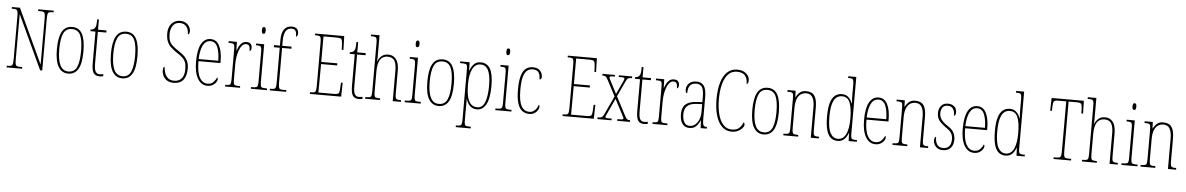

<svg xmlns="http://www.w3.org/2000/svg" viewBox="-39 -1397 13969 2262"><g transform="rotate(5 6945.0 -266.0)"><path d="M36 0V-20H54Q79 -20 91 -26Q103 -32 106.5 -51Q110 -70 110 -108V-606Q110 -645 106.5 -663.5Q103 -682 91 -688Q79 -694 54 -694H36V-714H131L432 -67V-606Q432 -645 428.5 -663.5Q425 -682 413 -688Q401 -694 376 -694H348V-714H531V-694H513Q488 -694 476 -688Q464 -682 460.5 -663.5Q457 -645 457 -606V0H432L135 -639V-108Q135 -70 138.5 -51Q142 -32 154 -26Q166 -20 191 -20H219V0Z M764 10Q689 10 648 -57Q607 -124 607 -267Q607 -405 645.5 -473.5Q684 -542 766 -542Q846 -542 883.5 -473Q921 -404 921 -267Q921 -122 881 -56Q841 10 764 10ZM765 -15Q836 -15 864.5 -79.5Q893 -144 893 -267Q893 -392 864.5 -454.5Q836 -517 764 -517Q693 -517 664 -454.5Q635 -392 635 -267Q635 -143 666.5 -79Q698 -15 765 -15Z M1136 10Q1085 10 1063.5 -22.5Q1042 -55 1042 -141V-511H982V-530Q1018 -533 1032 -553Q1045 -570 1047 -596Q1049 -622 1050 -657H1070V-536H1170V-511H1070V-140Q1070 -65 1086.5 -40Q1103 -15 1134 -15Q1146 -15 1155.5 -16.5Q1165 -18 1178 -20V5Q1153 10 1136 10Z M1403 10Q1328 10 1287 -57Q1246 -124 1246 -267Q1246 -405 1284.5 -473.5Q1323 -542 1405 -542Q1485 -542 1522.5 -473Q1560 -404 1560 -267Q1560 -122 1520 -56Q1480 10 1403 10ZM1404 -15Q1475 -15 1503.5 -79.5Q1532 -144 1532 -267Q1532 -392 1503.5 -454.5Q1475 -517 1403 -517Q1332 -517 1303 -454.5Q1274 -392 1274 -267Q1274 -143 1305.5 -79Q1337 -15 1404 -15Z M2012 10Q1962 10 1931 -11Q1900 -32 1885.5 -63Q1871 -94 1871 -124Q1871 -136 1874.5 -152Q1878 -168 1890 -168Q1892 -128 1905 -93Q1918 -58 1944.5 -36.5Q1971 -15 2013 -15Q2072 -15 2103.5 -52.5Q2135 -90 2135 -163Q2135 -214 2122.5 -245Q2110 -276 2082.5 -300.5Q2055 -325 2010 -353Q1976 -376 1947.5 -402.5Q1919 -429 1902.5 -467.5Q1886 -506 1886 -565Q1886 -609 1902 -645Q1918 -681 1949.5 -702.5Q1981 -724 2025 -724Q2066 -724 2093.5 -707Q2121 -690 2135.5 -664.5Q2150 -639 2150 -614Q2150 -592 2143.5 -582.5Q2137 -573 2129 -573Q2129 -629 2102.5 -664Q2076 -699 2025 -699Q1969 -699 1941.5 -658.5Q1914 -618 1914 -557Q1914 -510 1926 -479Q1938 -448 1963.5 -424.5Q1989 -401 2027 -376Q2064 -352 2094.5 -326.5Q2125 -301 2144 -264.5Q2163 -228 2163 -172Q2163 -84 2125 -37Q2087 10 2012 10Z M2410 10Q2338 10 2295.5 -61Q2253 -132 2253 -262Q2253 -403 2292 -472.5Q2331 -542 2402 -542Q2471 -542 2506 -474.5Q2541 -407 2541 -291V-270H2281Q2281 -140 2315.5 -77.5Q2350 -15 2410 -15Q2454 -15 2479.5 -41.5Q2505 -68 2517 -99Q2521 -97 2523.5 -92Q2526 -87 2526 -77Q2526 -62 2512.5 -41.5Q2499 -21 2473.5 -5.5Q2448 10 2410 10ZM2513 -295Q2512 -394 2486.5 -455.5Q2461 -517 2402 -517Q2344 -517 2314 -457Q2284 -397 2281 -295Z M2620 0V-20H2621Q2652 -20 2666 -24Q2680 -28 2684 -44Q2688 -60 2688 -96V-440Q2688 -476 2684 -492Q2680 -508 2665 -512Q2650 -516 2618 -516H2615V-536H2712L2715 -435H2717Q2726 -459 2739 -484.5Q2752 -510 2773.5 -527Q2795 -544 2827 -544Q2861 -544 2876 -526.5Q2891 -509 2891 -483Q2891 -466 2886.5 -454.5Q2882 -443 2870 -443Q2870 -462 2867.5 -479Q2865 -496 2855.5 -507.5Q2846 -519 2823 -519Q2796 -519 2776 -496.5Q2756 -474 2742.5 -437Q2729 -400 2722.5 -357.5Q2716 -315 2716 -274V-96Q2716 -60 2720 -44Q2724 -28 2739 -24Q2754 -20 2785 -20H2796V0Z M3016 -658Q3006 -658 3000 -666Q2994 -674 2994 -698Q2994 -721 3000 -729.5Q3006 -738 3016 -738Q3026 -738 3032.5 -729.5Q3039 -721 3039 -698Q3039 -674 3032.5 -666Q3026 -658 3016 -658ZM2924 0V-20H2940Q2971 -20 2985 -24.5Q2999 -29 3003 -45Q3007 -61 3007 -96V-437Q3007 -473 3003.5 -489.5Q3000 -506 2987 -511Q2974 -516 2945 -516H2939V-536H3035V-96Q3035 -61 3039 -45Q3043 -29 3057 -24.5Q3071 -20 3101 -20H3114V0Z M3148 0V-20H3165Q3190 -20 3202 -25.5Q3214 -31 3217.5 -48.5Q3221 -66 3221 -103V-511H3151V-536H3221V-601Q3221 -688 3252.5 -730Q3284 -772 3342 -772Q3378 -772 3400 -753.5Q3422 -735 3422 -697Q3422 -680 3415.5 -669Q3409 -658 3401 -658Q3401 -701 3389.5 -724Q3378 -747 3342 -747Q3290 -747 3269.5 -705Q3249 -663 3249 -600V-536H3359V-511H3249V-103Q3249 -66 3252.5 -48.5Q3256 -31 3268 -25.5Q3280 -20 3305 -20H3342V0Z M3622 0V-20H3639Q3664 -20 3676 -26Q3688 -32 3691.5 -51Q3695 -70 3695 -108V-606Q3695 -645 3691.5 -663.5Q3688 -682 3676 -688Q3664 -694 3639 -694H3622V-714H3966L3971 -550H3951L3949 -600Q3947 -641 3942.5 -660Q3938 -679 3922.5 -684Q3907 -689 3873 -689H3723V-387H3913V-362H3723L3721 -25H3900Q3933 -25 3947 -29.5Q3961 -34 3965.5 -49Q3970 -64 3972 -94L3976 -164H3996L3992 0Z M4202 10Q4151 10 4129.5 -22.5Q4108 -55 4108 -141V-511H4048V-530Q4084 -533 4098 -553Q4111 -570 4113 -596Q4115 -622 4116 -657H4136V-536H4236V-511H4136V-140Q4136 -65 4152.5 -40Q4169 -15 4200 -15Q4212 -15 4221.5 -16.5Q4231 -18 4244 -20V5Q4219 10 4202 10Z M4276 0V-20H4285Q4316 -20 4330 -24.5Q4344 -29 4348 -45Q4352 -61 4352 -96V-664Q4352 -698 4348 -714Q4344 -730 4332 -735Q4320 -740 4295 -740H4279V-760H4380V-495Q4380 -478 4377 -451H4379Q4393 -486 4422.5 -514Q4452 -542 4503 -542Q4562 -542 4596 -497.5Q4630 -453 4630 -364V-94Q4630 -61 4633.5 -45.5Q4637 -30 4650 -25Q4663 -20 4691 -20H4699V0H4602V-364Q4602 -438 4579 -477.5Q4556 -517 4497 -517Q4440 -517 4410 -472.5Q4380 -428 4380 -333V-96Q4380 -61 4384 -45Q4388 -29 4402 -24.5Q4416 -20 4446 -20H4451V0Z M4835 -658Q4825 -658 4819 -666Q4813 -674 4813 -698Q4813 -721 4819 -729.5Q4825 -738 4835 -738Q4845 -738 4851.5 -729.5Q4858 -721 4858 -698Q4858 -674 4851.5 -666Q4845 -658 4835 -658ZM4743 0V-20H4759Q4790 -20 4804 -24.5Q4818 -29 4822 -45Q4826 -61 4826 -96V-437Q4826 -473 4822.5 -489.5Q4819 -506 4806 -511Q4793 -516 4764 -516H4758V-536H4854V-96Q4854 -61 4858 -45Q4862 -29 4876 -24.5Q4890 -20 4920 -20H4933V0Z M5145 10Q5070 10 5029 -57Q4988 -124 4988 -267Q4988 -405 5026.5 -473.5Q5065 -542 5147 -542Q5227 -542 5264.5 -473Q5302 -404 5302 -267Q5302 -122 5262 -56Q5222 10 5145 10ZM5146 -15Q5217 -15 5245.5 -79.5Q5274 -144 5274 -267Q5274 -392 5245.5 -454.5Q5217 -517 5145 -517Q5074 -517 5045 -454.5Q5016 -392 5016 -267Q5016 -143 5047.5 -79Q5079 -15 5146 -15Z M5368 240V220H5373Q5404 220 5418 215.5Q5432 211 5436 195Q5440 179 5440 144V-441Q5440 -476 5436.5 -491.5Q5433 -507 5418 -511.5Q5403 -516 5368 -516H5353V-536H5465L5467 -438H5470Q5487 -485 5516 -515.5Q5545 -546 5596 -546Q5670 -546 5707.5 -484Q5745 -422 5745 -280Q5745 -130 5705.5 -60Q5666 10 5600 10Q5547 10 5516 -21Q5485 -52 5469 -102H5468Q5469 -83 5468.5 -52.5Q5468 -22 5468 14V144Q5468 179 5472 195Q5476 211 5490 215.5Q5504 220 5534 220H5545V240ZM5599 -15Q5663 -15 5690 -87Q5717 -159 5717 -280Q5717 -403 5687.5 -462Q5658 -521 5596 -521Q5534 -521 5501 -456.5Q5468 -392 5468 -276Q5468 -198 5480 -139.5Q5492 -81 5520.5 -48Q5549 -15 5599 -15Z M5907 -658Q5897 -658 5891 -666Q5885 -674 5885 -698Q5885 -721 5891 -729.5Q5897 -738 5907 -738Q5917 -738 5923.5 -729.5Q5930 -721 5930 -698Q5930 -674 5923.5 -666Q5917 -658 5907 -658ZM5815 0V-20H5831Q5862 -20 5876 -24.5Q5890 -29 5894 -45Q5898 -61 5898 -96V-437Q5898 -473 5894.5 -489.5Q5891 -506 5878 -511Q5865 -516 5836 -516H5830V-536H5926V-96Q5926 -61 5930 -45Q5934 -29 5948 -24.5Q5962 -20 5992 -20H6005V0Z M6215 10Q6171 10 6135.5 -15Q6100 -40 6080 -99.5Q6060 -159 6060 -263Q6060 -371 6079 -431.5Q6098 -492 6132 -517Q6166 -542 6212 -542Q6269 -542 6298 -511.5Q6327 -481 6327 -437Q6327 -420 6319 -413Q6311 -406 6302 -406Q6302 -462 6282 -489.5Q6262 -517 6212 -517Q6175 -517 6147 -495Q6119 -473 6103.5 -418Q6088 -363 6088 -264Q6088 -131 6121 -73Q6154 -15 6215 -15Q6245 -15 6266 -29.5Q6287 -44 6301 -66Q6315 -88 6322 -110Q6326 -106 6328 -100Q6330 -94 6330 -83Q6330 -65 6316.5 -43Q6303 -21 6277.5 -5.5Q6252 10 6215 10Z M6610 0V-20H6627Q6652 -20 6664 -26Q6676 -32 6679.5 -51Q6683 -70 6683 -108V-606Q6683 -645 6679.5 -663.5Q6676 -682 6664 -688Q6652 -694 6627 -694H6610V-714H6954L6959 -550H6939L6937 -600Q6935 -641 6930.5 -660Q6926 -679 6910.5 -684Q6895 -689 6861 -689H6711V-387H6901V-362H6711L6709 -25H6888Q6921 -25 6935 -29.5Q6949 -34 6953.5 -49Q6958 -64 6960 -94L6964 -164H6984L6980 0Z M7022 0V-20H7027Q7048 -20 7060.5 -23Q7073 -26 7082 -37Q7091 -48 7102 -71L7201 -283L7104 -468Q7087 -501 7075.5 -508.5Q7064 -516 7038 -516H7036V-536H7184V-516H7163Q7135 -516 7128.5 -512.5Q7122 -509 7122 -502Q7122 -495 7129.5 -480Q7137 -465 7149 -442L7215 -314L7274 -440Q7285 -463 7291.5 -478.5Q7298 -494 7298 -501Q7298 -509 7292 -512.5Q7286 -516 7257 -516H7230V-536H7387V-516H7386Q7366 -516 7353.5 -513.5Q7341 -511 7332.5 -501Q7324 -491 7313 -468L7229 -288L7344 -68Q7361 -35 7372.5 -27.5Q7384 -20 7406 -20H7407V0H7257V-20H7285Q7314 -20 7320.5 -23.5Q7327 -27 7327 -34Q7327 -42 7319.5 -56.5Q7312 -71 7299 -95L7215 -256L7138 -90Q7128 -67 7121.5 -54.5Q7115 -42 7115 -34Q7115 -26 7121.5 -23Q7128 -20 7150 -20H7190V0Z M7576 10Q7525 10 7503.5 -22.5Q7482 -55 7482 -141V-511H7422V-530Q7458 -533 7472 -553Q7485 -570 7487 -596Q7489 -622 7490 -657H7510V-536H7610V-511H7510V-140Q7510 -65 7526.5 -40Q7543 -15 7574 -15Q7586 -15 7595.5 -16.5Q7605 -18 7618 -20V5Q7593 10 7576 10Z M7674 0V-20H7675Q7706 -20 7720 -24Q7734 -28 7738 -44Q7742 -60 7742 -96V-440Q7742 -476 7738 -492Q7734 -508 7719 -512Q7704 -516 7672 -516H7669V-536H7766L7769 -435H7771Q7780 -459 7793 -484.5Q7806 -510 7827.5 -527Q7849 -544 7881 -544Q7915 -544 7930 -526.5Q7945 -509 7945 -483Q7945 -466 7940.5 -454.5Q7936 -443 7924 -443Q7924 -462 7921.5 -479Q7919 -496 7909.5 -507.5Q7900 -519 7877 -519Q7850 -519 7830 -496.5Q7810 -474 7796.5 -437Q7783 -400 7776.5 -357.5Q7770 -315 7770 -274V-96Q7770 -60 7774 -44Q7778 -28 7793 -24Q7808 -20 7839 -20H7850V0Z M8109 10Q8059 10 8028.5 -28.5Q7998 -67 7998 -146Q7998 -224 8041.5 -261.5Q8085 -299 8174 -303L8237 -306V-371Q8237 -451 8215.5 -484Q8194 -517 8146 -517Q8099 -517 8074.5 -488.5Q8050 -460 8050 -395Q8029 -395 8029 -438Q8029 -482 8060.5 -512Q8092 -542 8147 -542Q8206 -542 8235.5 -502.5Q8265 -463 8265 -366V-103Q8265 -66 8269.5 -48.5Q8274 -31 8284.5 -25.5Q8295 -20 8314 -20H8316V0H8244L8239 -91H8237Q8218 -48 8190 -19Q8162 10 8109 10ZM8111 -15Q8149 -15 8177 -38.5Q8205 -62 8221 -102Q8237 -142 8237 -191V-283L8175 -280Q8095 -277 8060.5 -242.5Q8026 -208 8026 -146Q8026 -88 8046.5 -51.5Q8067 -15 8111 -15Z M8610 10Q8542 10 8495 -36Q8448 -82 8424 -164.5Q8400 -247 8400 -358Q8400 -471 8424.5 -553Q8449 -635 8496.5 -679.5Q8544 -724 8613 -724Q8681 -724 8720 -690Q8759 -656 8759 -612Q8759 -566 8738 -566Q8738 -629 8708.5 -664Q8679 -699 8612 -699Q8549 -699 8508 -654.5Q8467 -610 8447.5 -533Q8428 -456 8428 -358Q8428 -260 8448 -182.5Q8468 -105 8508.5 -60Q8549 -15 8610 -15Q8666 -15 8696 -42Q8726 -69 8742 -112Q8755 -104 8755 -84Q8755 -66 8736.5 -44Q8718 -22 8685.5 -6Q8653 10 8610 10Z M8988 10Q8913 10 8872 -57Q8831 -124 8831 -267Q8831 -405 8869.5 -473.5Q8908 -542 8990 -542Q9070 -542 9107.5 -473Q9145 -404 9145 -267Q9145 -122 9105 -56Q9065 10 8988 10ZM8989 -15Q9060 -15 9088.5 -79.5Q9117 -144 9117 -267Q9117 -392 9088.5 -454.5Q9060 -517 8988 -517Q8917 -517 8888 -454.5Q8859 -392 8859 -267Q8859 -143 8890.5 -79Q8922 -15 8989 -15Z M9221 0V-20H9229Q9260 -20 9274 -24.5Q9288 -29 9292 -45Q9296 -61 9296 -96V-441Q9296 -476 9292 -492Q9288 -508 9274 -512Q9260 -516 9229 -516H9224V-536H9320L9323 -459H9325Q9344 -496 9371 -519Q9398 -542 9445 -542Q9513 -542 9543.5 -498.5Q9574 -455 9574 -363V-96Q9574 -61 9578 -45Q9582 -29 9595.5 -24.5Q9609 -20 9638 -20H9642V0H9546V-364Q9546 -434 9523.5 -475.5Q9501 -517 9447 -517Q9413 -517 9385 -499Q9357 -481 9340.5 -440.5Q9324 -400 9324 -333V-96Q9324 -61 9328 -45Q9332 -29 9346 -24.5Q9360 -20 9390 -20H9396V0Z M9864 10Q9818 10 9784.5 -16Q9751 -42 9733 -103Q9715 -164 9715 -267Q9715 -372 9734.5 -432.5Q9754 -493 9788.5 -518.5Q9823 -544 9868 -544Q9916 -544 9945 -516.5Q9974 -489 9991 -445H9995Q9992 -468 9991 -493Q9990 -518 9990 -544V-656Q9990 -696 9986 -713.5Q9982 -731 9969 -735.5Q9956 -740 9928 -740H9923V-760H10018V-86Q10018 -56 10022.5 -42Q10027 -28 10040.5 -24Q10054 -20 10081 -20H10091V0H9994L9990 -95H9988Q9971 -47 9941 -18.5Q9911 10 9864 10ZM9865 -15Q9927 -15 9959 -79.5Q9991 -144 9991 -265Q9991 -388 9964.5 -453.5Q9938 -519 9870 -519Q9831 -519 9802.5 -494.5Q9774 -470 9758.5 -414.5Q9743 -359 9743 -265Q9743 -132 9775 -73.5Q9807 -15 9865 -15Z M10310 10Q10238 10 10195.5 -61Q10153 -132 10153 -262Q10153 -403 10192 -472.5Q10231 -542 10302 -542Q10371 -542 10406 -474.5Q10441 -407 10441 -291V-270H10181Q10181 -140 10215.5 -77.5Q10250 -15 10310 -15Q10354 -15 10379.5 -41.5Q10405 -68 10417 -99Q10421 -97 10423.5 -92Q10426 -87 10426 -77Q10426 -62 10412.5 -41.5Q10399 -21 10373.5 -5.5Q10348 10 10310 10ZM10413 -295Q10412 -394 10386.5 -455.5Q10361 -517 10302 -517Q10244 -517 10214 -457Q10184 -397 10181 -295Z M10512 0V-20H10520Q10551 -20 10565 -24.5Q10579 -29 10583 -45Q10587 -61 10587 -96V-441Q10587 -476 10583 -492Q10579 -508 10565 -512Q10551 -516 10520 -516H10515V-536H10611L10614 -459H10616Q10635 -496 10662 -519Q10689 -542 10736 -542Q10804 -542 10834.5 -498.5Q10865 -455 10865 -363V-96Q10865 -61 10869 -45Q10873 -29 10886.5 -24.5Q10900 -20 10929 -20H10933V0H10837V-364Q10837 -434 10814.5 -475.5Q10792 -517 10738 -517Q10704 -517 10676 -499Q10648 -481 10631.5 -440.5Q10615 -400 10615 -333V-96Q10615 -61 10619 -45Q10623 -29 10637 -24.5Q10651 -20 10681 -20H10687V0Z M11108 10Q11068 10 11043 -7Q11018 -24 11006.5 -48Q10995 -72 10995 -93Q10995 -139 11016 -139Q11016 -80 11038.5 -47.5Q11061 -15 11109 -15Q11155 -15 11180 -43Q11205 -71 11205 -129Q11205 -163 11189.5 -194Q11174 -225 11121 -259Q11081 -288 11057 -312.5Q11033 -337 11023 -362.5Q11013 -388 11013 -421Q11013 -475 11042 -508Q11071 -541 11121 -541Q11168 -541 11196.5 -516Q11225 -491 11225 -450Q11225 -405 11204 -405Q11204 -516 11121 -516Q11078 -516 11059.5 -488Q11041 -460 11041 -420Q11041 -379 11064 -347Q11087 -315 11135 -283Q11194 -246 11213.5 -208Q11233 -170 11233 -126Q11233 -62 11200 -26Q11167 10 11108 10Z M11477 10Q11405 10 11362.5 -61Q11320 -132 11320 -262Q11320 -403 11359 -472.5Q11398 -542 11469 -542Q11538 -542 11573 -474.5Q11608 -407 11608 -291V-270H11348Q11348 -140 11382.5 -77.5Q11417 -15 11477 -15Q11521 -15 11546.5 -41.5Q11572 -68 11584 -99Q11588 -97 11590.5 -92Q11593 -87 11593 -77Q11593 -62 11579.5 -41.5Q11566 -21 11540.5 -5.5Q11515 10 11477 10ZM11580 -295Q11579 -394 11553.5 -455.5Q11528 -517 11469 -517Q11411 -517 11381 -457Q11351 -397 11348 -295Z M11849 10Q11803 10 11769.5 -16Q11736 -42 11718 -103Q11700 -164 11700 -267Q11700 -372 11719.5 -432.5Q11739 -493 11773.5 -518.5Q11808 -544 11853 -544Q11901 -544 11930 -516.5Q11959 -489 11976 -445H11980Q11977 -468 11976 -493Q11975 -518 11975 -544V-656Q11975 -696 11971 -713.5Q11967 -731 11954 -735.5Q11941 -740 11913 -740H11908V-760H12003V-86Q12003 -56 12007.5 -42Q12012 -28 12025.5 -24Q12039 -20 12066 -20H12076V0H11979L11975 -95H11973Q11956 -47 11926 -18.5Q11896 10 11849 10ZM11850 -15Q11912 -15 11944 -79.5Q11976 -144 11976 -265Q11976 -388 11949.5 -453.5Q11923 -519 11855 -519Q11816 -519 11787.5 -494.5Q11759 -470 11743.5 -414.5Q11728 -359 11728 -265Q11728 -132 11760 -73.5Q11792 -15 11850 -15Z M12417 0V-20H12451Q12476 -20 12488 -26Q12500 -32 12503.5 -51Q12507 -70 12507 -108V-689H12410Q12371 -689 12361.5 -675Q12352 -661 12350 -620L12348 -563H12328L12332 -714H12713L12717 -563H12697L12695 -620Q12694 -661 12684 -675Q12674 -689 12635 -689H12535V-108Q12535 -70 12538.5 -51Q12542 -32 12554 -26Q12566 -20 12591 -20H12624V0Z M12753 0V-20H12762Q12793 -20 12807 -24.5Q12821 -29 12825 -45Q12829 -61 12829 -96V-664Q12829 -698 12825 -714Q12821 -730 12809 -735Q12797 -740 12772 -740H12756V-760H12857V-495Q12857 -478 12854 -451H12856Q12870 -486 12899.5 -514Q12929 -542 12980 -542Q13039 -542 13073 -497.5Q13107 -453 13107 -364V-94Q13107 -61 13110.5 -45.5Q13114 -30 13127 -25Q13140 -20 13168 -20H13176V0H13079V-364Q13079 -438 13056 -477.5Q13033 -517 12974 -517Q12917 -517 12887 -472.5Q12857 -428 12857 -333V-96Q12857 -61 12861 -45Q12865 -29 12879 -24.5Q12893 -20 12923 -20H12928V0Z M13312 -658Q13302 -658 13296 -666Q13290 -674 13290 -698Q13290 -721 13296 -729.5Q13302 -738 13312 -738Q13322 -738 13328.5 -729.5Q13335 -721 13335 -698Q13335 -674 13328.5 -666Q13322 -658 13312 -658ZM13220 0V-20H13236Q13267 -20 13281 -24.5Q13295 -29 13299 -45Q13303 -61 13303 -96V-437Q13303 -473 13299.5 -489.5Q13296 -506 13283 -511Q13270 -516 13241 -516H13235V-536H13331V-96Q13331 -61 13335 -45Q13339 -29 13353 -24.5Q13367 -20 13397 -20H13410V0Z M13445 0V-20H13453Q13484 -20 13498 -24.5Q13512 -29 13516 -45Q13520 -61 13520 -96V-441Q13520 -476 13516 -492Q13512 -508 13498 -512Q13484 -516 13453 -516H13448V-536H13544L13547 -459H13549Q13568 -496 13595 -519Q13622 -542 13669 -542Q13737 -542 13767.5 -498.5Q13798 -455 13798 -363V-96Q13798 -61 13802 -45Q13806 -29 13819.5 -24.5Q13833 -20 13862 -20H13866V0H13770V-364Q13770 -434 13747.5 -475.5Q13725 -517 13671 -517Q13637 -517 13609 -499Q13581 -481 13564.5 -440.5Q13548 -400 13548 -333V-96Q13548 -61 13552 -45Q13556 -29 13570 -24.5Q13584 -20 13614 -20H13620V0Z"/></g></svg>

Font: Noto Serif Ethiopic ExtraCondensed Thin
Style: Regular
Weight: 100
Width: 2
Designer: Monotype Design Team
Foundry: Monotype Imaging Inc.
Version: Version 2.102; ttfautohint (v1.8.4.7-5d5b)